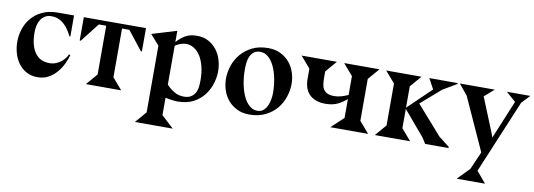

<svg xmlns="http://www.w3.org/2000/svg" viewBox="-57 -865 3991 1435"><g transform="rotate(10 1938.5 -148.0)"><path d="M407 -330Q394 -357 378.5 -379.5Q363 -402 344 -419Q325 -436 302 -445.5Q279 -455 250 -455Q221 -455 201 -443Q181 -431 168.5 -411Q156 -391 150.5 -366.5Q145 -342 145 -316Q145 -258 157 -218Q169 -178 189.5 -153Q210 -128 237 -117.5Q264 -107 294 -107Q320 -107 342.5 -116Q365 -125 382 -138.5Q399 -152 411 -168Q423 -184 427 -197L438 -193Q430 -163 413 -127Q396 -91 370 -60Q344 -29 308 -8.5Q272 12 225 12Q176 12 139.5 -8Q103 -28 78.5 -61.5Q54 -95 42 -137.5Q30 -180 30 -225Q30 -270 44.5 -317Q59 -364 90.5 -402.5Q122 -441 172 -465.5Q222 -490 294 -490H414V-330Z M664 -86V-456H608L496 -313H488V-490H960V-313H952L840 -456H784V-86L858 0H590Z M1194 -425Q1221 -457 1256.5 -478.5Q1292 -500 1347 -500Q1396 -500 1433 -480Q1470 -460 1495.5 -427.5Q1521 -395 1534 -352.5Q1547 -310 1547 -265Q1547 -223 1533 -175Q1519 -127 1488.5 -86Q1458 -45 1408.5 -18Q1359 9 1287 9Q1271 9 1246.5 6Q1222 3 1194 -3V129L1287 215H1000L1074 129V-377L1006 -454L1194 -511ZM1194 -103Q1216 -78 1250 -56.5Q1284 -35 1326 -35Q1359 -35 1379 -47Q1399 -59 1410.5 -78.5Q1422 -98 1425.5 -123Q1429 -148 1429 -174Q1429 -233 1417.5 -279.5Q1406 -326 1385.5 -358.5Q1365 -391 1337 -408.5Q1309 -426 1277 -426Q1238 -426 1194 -398Z M2104 -267Q2104 -219 2087.5 -169Q2071 -119 2037.5 -79Q2004 -39 1952.5 -13.5Q1901 12 1831 12Q1778 12 1737.5 -8Q1697 -28 1669.5 -60.5Q1642 -93 1628 -135.5Q1614 -178 1614 -223Q1614 -271 1630.5 -321Q1647 -371 1681 -411Q1715 -451 1766 -476.5Q1817 -502 1887 -502Q1940 -502 1980.5 -482Q2021 -462 2048.5 -429.5Q2076 -397 2090 -354.5Q2104 -312 2104 -267ZM1833 -464Q1802 -464 1783.5 -449Q1765 -434 1755.5 -411.5Q1746 -389 1743.5 -363Q1741 -337 1741 -314Q1741 -256 1751.5 -203.5Q1762 -151 1780.5 -111.5Q1799 -72 1826 -49Q1853 -26 1886 -26Q1914 -26 1932 -42Q1950 -58 1960.5 -81.5Q1971 -105 1975 -131Q1979 -157 1979 -176Q1979 -235 1968.5 -287Q1958 -339 1939 -378.5Q1920 -418 1893 -441Q1866 -464 1833 -464Z M2538 -87V-230Q2509 -204 2471 -185Q2433 -166 2377 -166Q2335 -166 2304.5 -178Q2274 -190 2254 -211Q2234 -232 2224.5 -261.5Q2215 -291 2215 -326V-404L2141 -490H2409L2335 -404V-360Q2335 -331 2338 -308Q2341 -285 2351.5 -268.5Q2362 -252 2381.5 -243Q2401 -234 2433 -234Q2458 -234 2485 -241.5Q2512 -249 2538 -261V-404L2464 -490H2732L2658 -404V-86L2732 0H2445Z M2857 -86V-404L2783 -490H3051L2977 -404V-242L3153 -411L3110 -490H3325V-483L3221 -422L3069 -290L3261 -72L3342 -9V0H3165L3137 -44L2977 -233V-86L3051 0H2783Z M3607 -490 3534 -426 3639 -168 3651 -134 3772 -426 3699 -490H3877L3818 -428L3585 129L3657 215H3442L3530 125L3589 -10L3408 -409L3342 -490Z"/></g></svg>

Font: Bluu Next Cyrillic
Style: Bold
Weight: 700
Designer: Igor Stepanchenko
Foundry: Igor Stepanchenko
Version: Version 1.000